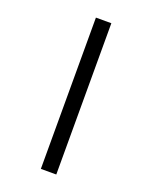

<svg xmlns="http://www.w3.org/2000/svg" viewBox="-178 -941 943 1188"><g transform="rotate(20 293.0 -347.0)"><path d="M242.2 151.4H343.8V-844.7H242.2Z"/></g></svg>

Font: Cascadia Mono NF
Style: Regular
Weight: 400
Monospace: yes
Designer: Aaron Bell
Foundry: Saja Typeworks
Version: Version 2404.023